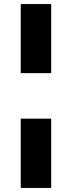

<svg xmlns="http://www.w3.org/2000/svg" viewBox="-20 -819 354 945"><path d="M82 -799H232V-459H82ZM82 -235H232V106H82Z"/></svg>

Font: #9Slide03 Montserrat ExtraBold
Style: Regular
Weight: 800
Designer: Julieta Ulanovsky
Foundry: Julieta Ulanovsky
Version: Version 6.001